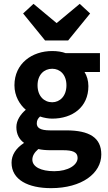

<svg xmlns="http://www.w3.org/2000/svg" viewBox="-20 -767 560 997"><path d="M40 78C40 167 127 210 245 210C405 210 506 133 506 35C506 -53 443 -90 324 -90H240C188 -90 171 -104 171 -126C171 -142 177 -152 188 -162C208 -155 232 -151 251 -151C356 -151 439 -210 439 -320C439 -348 431 -374 419 -393H499V-491H321C302 -498 278 -502 251 -502C147 -502 55 -438 55 -324C55 -268 83 -223 114 -197C88 -175 65 -143 65 -107C65 -69 81 -42 105 -25C62 3 40 38 40 78ZM214 -557H334L448 -697L394 -747L274 -647L154 -747L100 -697ZM179 7C197 11 218 13 242 13H307C356 13 383 22 383 53C383 90 334 122 262 122C192 122 148 99 148 62C148 43 158 25 179 7ZM251 -410C292 -410 325 -379 325 -324C325 -268 291 -236 251 -236C209 -236 175 -268 175 -324C175 -379 209 -410 251 -410Z"/></svg>

Font: Source Sans Pro SemBd
Style: Regular
Weight: 700
Designer: Paul D. Hunt
Foundry: Adobe Systems Incorporated
Version: Version 2.020;PS 2.0;hotconv 1.0.86;makeotf.lib2.5.63406